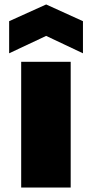

<svg xmlns="http://www.w3.org/2000/svg" viewBox="-20 -841 412 861"><path d="M75 0V-564H297V0ZM352 -746V-602L187 -680L21 -602V-746L187 -821Z"/></svg>

Font: Poppins Black
Style: Regular
Weight: 900
Designer: Ninad Kale (Devanagari), Jonny Pinhorn (Latin)
Foundry: Indian Type Foundry
Version: Version 3.200;PS 1.000;hotconv 16.6.54;makeotf.lib2.5.65590